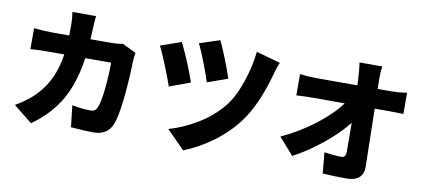

<svg xmlns="http://www.w3.org/2000/svg" viewBox="-76 -1089 3151 1422"><g transform="rotate(10 1500.0 -378.0)"><path d="M778.3 -642.6 880.9 -592.8Q874 -556.6 874 -538.1Q861.3 -160.2 815.4 -44.9Q780.3 41 674.8 41Q611.3 41 505.9 32.2L487.3 -129.9Q565.4 -115.2 623 -115.2Q647.5 -115.2 658.7 -123.5Q669.9 -131.8 677.7 -152.3Q694.3 -190.4 705.1 -294.4Q715.8 -398.4 715.8 -490.2H521.5Q494.1 -300.8 420.9 -172.9Q347.7 -44.9 209 54.7L68.4 -58.6Q156.2 -108.4 215.8 -169.9Q335.9 -293.9 363.3 -490.2H250Q167 -490.2 109.4 -485.4V-642.6Q182.6 -634.8 250 -634.8H375Q376 -661.1 376 -713.9Q376 -761.7 368.2 -810.5H545.9Q541 -771.5 539.1 -716.8Q537.1 -662.1 535.2 -634.8H695.3Q733.4 -634.8 778.3 -642.6Z M1331.1 -745.1 1483.4 -794.9Q1502.9 -756.8 1538.6 -667Q1574.2 -577.1 1590.8 -524.4L1438.5 -469.7Q1423.8 -518.6 1390.1 -606Q1356.4 -693.4 1331.1 -745.1ZM1764.6 -756.8 1946.3 -706.1Q1927.7 -662.1 1916 -616.2Q1849.6 -375 1748 -239.3Q1670.9 -137.7 1567.9 -62.5Q1464.8 12.7 1353.5 56.6L1217.8 -80.1Q1326.2 -110.4 1434.1 -176.3Q1542 -242.2 1614.3 -333Q1671.9 -405.3 1712.9 -526.9Q1753.9 -648.4 1764.6 -756.8ZM1049.8 -677.7 1205.1 -732.4Q1277.3 -583 1323.2 -448.2L1167 -390.6Q1147.5 -447.3 1109.4 -542Q1071.3 -636.7 1049.8 -677.7Z M2693.4 -641.6H2798.8Q2847.7 -641.6 2913.1 -651.4V-492.2Q2840.8 -494.1 2807.6 -494.1H2697.3Q2706.1 -79.1 2706.1 -60.5Q2707 -5.9 2675.8 22.9Q2644.5 51.8 2582 51.8Q2492.2 51.8 2401.4 45.9L2386.7 -111.3Q2461.9 -99.6 2515.6 -99.6Q2548.8 -99.6 2548.8 -141.6Q2548.8 -277.3 2547.9 -361.3Q2480.5 -275.4 2373 -188Q2265.6 -100.6 2156.2 -43L2044.9 -168.9Q2183.6 -233.4 2296.9 -321.3Q2410.2 -409.2 2471.7 -494.1H2233.4Q2182.6 -494.1 2108.4 -490.2V-650.4Q2171.9 -641.6 2228.5 -641.6H2541L2538.1 -700.2Q2534.2 -766.6 2527.3 -811.5H2698.2Q2690.4 -758.8 2692.4 -700.2Z"/></g></svg>

Font: Gen Shin Gothic Heavy
Style: Bold
Weight: 900
Designer: [Source Han Sans]
Ryoko NISHIZUKA  (kana & ideographs); Paul D. Hunt (Latin, Greek & Cyrillic); Wenlong ZHANG  (bopomofo
Version: Version 1.002.20150607